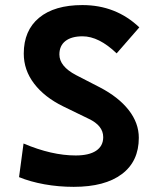

<svg xmlns="http://www.w3.org/2000/svg" viewBox="-20 -723 626 753"><path d="M269 9.8Q210 9.8 154.3 -0.2Q98.6 -10.3 54.7 -28.3L72.3 -160.2Q182.6 -113.3 276.9 -113.3Q329.1 -113.3 356.9 -131.8Q384.8 -150.4 384.8 -185.1Q384.8 -230.5 327.6 -257.3L228 -305.7Q154.3 -341.8 113.8 -395Q73.2 -448.2 73.2 -512.7Q73.2 -603.5 133.3 -653.3Q193.4 -703.1 303.2 -703.1Q434.6 -703.1 526.4 -615.7L437.5 -513.7Q367.7 -580.6 303.7 -580.6Q260.7 -580.6 236.8 -562.3Q212.9 -543.9 212.9 -509.3Q212.9 -462.9 277.8 -428.7L371.6 -380.4Q444.8 -342.3 484.6 -291.5Q524.4 -240.7 524.4 -182.6Q524.4 -90.3 458 -40.3Q391.6 9.8 269 9.8Z"/></svg>

Font: Cascadia Code PL
Style: Bold
Weight: 700
Monospace: yes
Designer: Aaron Bell
Foundry: Saja Typeworks
Version: Version 2404.023; ttfautohint (v1.8.4)